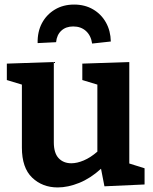

<svg xmlns="http://www.w3.org/2000/svg" viewBox="-20 -810 671 842"><path d="M233 12Q166 12 121 -31Q76 -74 76 -163V-439L10 -459V-531L216 -538V-186Q216 -139 237 -116.5Q258 -94 293 -94Q318 -94 347.5 -106.5Q377 -119 407 -145V-439L341 -459V-531L547 -538V-93L614 -72V-1L438 7L423 -70Q377 -28 327.5 -8Q278 12 233 12ZM305 -790Q352 -790 388 -769Q424 -748 444.5 -711.5Q465 -675 466 -628L384 -619Q379 -654 357 -674Q335 -694 301 -694Q269 -694 249 -675.5Q229 -657 226 -625L145 -621Q144 -671 164 -708.5Q184 -746 220.5 -768Q257 -790 305 -790Z"/></svg>

Font: Bitter
Style: Bold
Weight: 700
Designer: Sol Matas, and Bitter project Authors
Foundry: Sol Matas
Version: Version 2.001